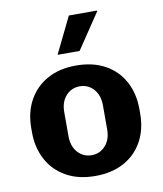

<svg xmlns="http://www.w3.org/2000/svg" viewBox="-85 -829 771 909"><g transform="rotate(-10 300.0 -375.0)"><path d="M300 10Q219 10 160.5 -23Q102 -56 71 -114Q40 -172 40 -246V-265Q40 -341 71.5 -398.5Q103 -456 161 -488.5Q219 -521 299 -521Q381 -521 439.5 -488.5Q498 -456 529 -398Q560 -340 560 -265V-246Q560 -169 528.5 -111.5Q497 -54 439 -22Q381 10 300 10ZM300 -90Q340 -90 366.5 -119.5Q393 -149 393 -198V-313Q393 -362 366.5 -391.5Q340 -421 300 -421Q260 -421 233.5 -391.5Q207 -362 207 -313V-198Q207 -149 233.5 -119.5Q260 -90 300 -90ZM223 -586 308 -760H442L444 -757L329 -586Z"/></g></svg>

Font: Chivo Mono
Style: Bold
Weight: 700
Monospace: yes
Designer: Hector Gatti
Foundry: Omnibus-Type
Version: Version 1.008; ttfautohint (v1.8.4.7-5d5b)